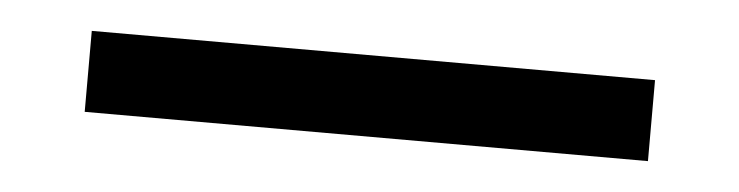

<svg xmlns="http://www.w3.org/2000/svg" viewBox="-24 -9 627 163"><g transform="rotate(5 290.0 72.5)"><path d="M50 38H530V107H50Z"/></g></svg>

Font: NT Somic
Style: Regular
Weight: 400
Designer: Ravid Balaliev — lead type designer, mastering
Michael Voronin — secret advisor, marketing
Ivan Kovalenko — best boy
Foundry: NT Type
Version: Version 0.7